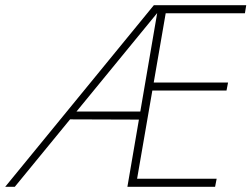

<svg xmlns="http://www.w3.org/2000/svg" viewBox="-43 -720 969 740"><path d="M221 -260 506 -259 511 -290H226ZM550 -700 -23 0H14L577 -687ZM467 0H786L792 -31H472ZM587 -669H901L906 -700H550ZM530 -371H830L836 -402H536ZM568 -700 448 0H480L601 -700Z"/></svg>

Font: Jost ExtraLight
Style: Italic
Weight: 250
Italic angle: -5°
Version: Version 3.710